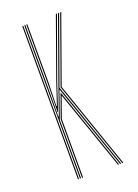

<svg xmlns="http://www.w3.org/2000/svg" viewBox="-120 -653 508 707"><g transform="rotate(-20 134.0 -300.0)"><path d="M68 0V-600H72V-359L71.2 -242.2H73.2L114.5 -360.5L200.2 -600H204.5L111.5 -340.2L229.5 0H225.2L109.2 -334.2L72 -228.5V0ZM60 0V-600H64V0ZM76 0V-229.8L109.2 -322.2L221 0H216.8L109 -310.2L80 -229V0ZM233.8 0 115.8 -340.2 208.8 -600H213L120 -340.2L238 0ZM74 -258.2 76 -364V-600H80V-368L77.5 -280.2H79.5L108.8 -368L191.8 -600H196L111.5 -365.2L76 -258.2Z"/></g></svg>

Font: Big Shoulders Inline Display SC Thin
Style: Regular
Weight: 100
Designer: Patric King
Foundry: XO Type Co
Version: Version 2.002